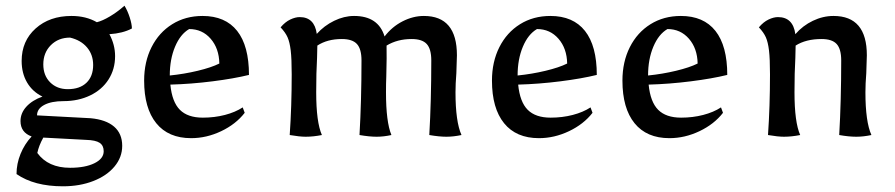

<svg xmlns="http://www.w3.org/2000/svg" viewBox="-20 -474 3143 674"><path d="M38 137Q38 101 52 66.5Q66 32 91 5Q52 -9 52 -49Q52 -77 72.5 -99.5Q93 -122 129 -135Q94 -152 75 -184.5Q56 -217 56 -260Q56 -330 105 -374Q154 -418 231 -418Q282 -418 320 -396Q340 -401 366 -416.5Q392 -432 417 -454Q428 -436 435.5 -412.5Q443 -389 443 -374Q411 -357 364 -354Q384 -317 384 -277Q384 -231 361 -195Q338 -159 296.5 -139Q255 -119 203 -119Q160 -119 135 -105.5Q110 -92 110 -69L298 -59Q352 -54 380.5 -29.5Q409 -5 409 38Q409 78 382 110.5Q355 143 307.5 161.5Q260 180 201 180Q100 180 38 137ZM307 -246Q307 -282 285.5 -307.5Q264 -333 226 -342Q185 -342 158.5 -315.5Q132 -289 132 -248Q132 -209 156 -185Q180 -161 218 -161Q260 -161 283.5 -183.5Q307 -206 307 -246ZM344 57Q344 37 330 27.5Q316 18 282 17L132 9Q116 38 111 63Q149 115 226 115Q279 115 311.5 99Q344 83 344 57Z M486 -191Q486 -257 512 -308.5Q538 -360 584.5 -389Q631 -418 691 -418Q771 -418 812.5 -365.5Q854 -313 854 -211Q801 -198 726 -188.5Q651 -179 578 -177Q584 -116 611.5 -88.5Q639 -61 692 -61Q733 -61 769.5 -70.5Q806 -80 832 -97L839 -78Q808 -38 756.5 -13.5Q705 11 651 11Q571 11 528.5 -41.5Q486 -94 486 -191ZM750 -251Q749 -304 719.5 -338Q690 -372 644 -372Q613 -354 594.5 -310Q576 -266 576 -209Q626 -214 674 -225.5Q722 -237 750 -251Z M997 0Q1004 -100 1004 -213Q1004 -268 1000.5 -297Q997 -326 989.5 -343Q982 -360 965 -378Q981 -397 999 -405.5Q1017 -414 1032 -414Q1084 -414 1092 -355Q1118 -384 1153 -401Q1188 -418 1223 -418Q1308 -418 1330 -346Q1356 -380 1393 -399Q1430 -418 1468 -418Q1584 -418 1584 -280L1582 -217Q1579 -180 1579 -150Q1579 -47 1600 0Q1572 6 1547 6Q1522 6 1487 0Q1494 -121 1494 -262Q1494 -302 1478 -319.5Q1462 -337 1425 -337Q1375 -337 1337 -314Q1338 -277 1336 -204Q1335 -183 1335 -150Q1335 -46 1354 0Q1327 6 1302 6Q1277 6 1242 0Q1249 -121 1249 -262Q1249 -302 1233 -319.5Q1217 -337 1180 -337Q1129 -337 1094 -314L1093 -271Q1090 -220 1090 -150Q1090 -45 1110 0Q1080 6 1053 6Q1032 6 997 0Z M1707 -191Q1707 -257 1733 -308.5Q1759 -360 1805.5 -389Q1852 -418 1912 -418Q1992 -418 2033.5 -365.5Q2075 -313 2075 -211Q2022 -198 1947 -188.5Q1872 -179 1799 -177Q1805 -116 1832.5 -88.5Q1860 -61 1913 -61Q1954 -61 1990.5 -70.5Q2027 -80 2053 -97L2060 -78Q2029 -38 1977.5 -13.5Q1926 11 1872 11Q1792 11 1749.5 -41.5Q1707 -94 1707 -191ZM1971 -251Q1970 -304 1940.5 -338Q1911 -372 1865 -372Q1834 -354 1815.5 -310Q1797 -266 1797 -209Q1847 -214 1895 -225.5Q1943 -237 1971 -251Z M2165 -191Q2165 -257 2191 -308.5Q2217 -360 2263.5 -389Q2310 -418 2370 -418Q2450 -418 2491.5 -365.5Q2533 -313 2533 -211Q2480 -198 2405 -188.5Q2330 -179 2257 -177Q2263 -116 2290.5 -88.5Q2318 -61 2371 -61Q2412 -61 2448.5 -70.5Q2485 -80 2511 -97L2518 -78Q2487 -38 2435.5 -13.5Q2384 11 2330 11Q2250 11 2207.5 -41.5Q2165 -94 2165 -191ZM2429 -251Q2428 -304 2398.5 -338Q2369 -372 2323 -372Q2292 -354 2273.5 -310Q2255 -266 2255 -209Q2305 -214 2353 -225.5Q2401 -237 2429 -251Z M2676 0Q2683 -100 2683 -213Q2683 -268 2679.5 -297Q2676 -326 2668.5 -343Q2661 -360 2644 -378Q2660 -397 2678 -405.5Q2696 -414 2711 -414Q2764 -414 2772 -354Q2798 -384 2833.5 -401Q2869 -418 2906 -418Q3023 -418 3023 -280L3021 -217Q3018 -180 3018 -150Q3018 -47 3039 0Q3011 6 2986 6Q2960 6 2926 0Q2933 -121 2933 -262Q2933 -302 2917 -319.5Q2901 -337 2864 -337Q2809 -337 2773 -314L2772 -271Q2769 -220 2769 -150Q2769 -45 2789 0Q2759 6 2732 6Q2711 6 2676 0Z"/></svg>

Font: Mirza
Style: Regular
Weight: 400
Designer: Arabic design by Kourosh Beigpour, Latin design by Eduardo Tunni, engineering by Lasse Fister
Version: Version 1.0010g